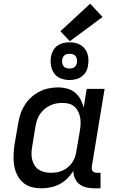

<svg xmlns="http://www.w3.org/2000/svg" viewBox="-20 -1011 640 1039"><path d="M204 8Q175 8 148.5 0.5Q122 -7 102.5 -25Q83 -43 71.5 -67.5Q60 -92 56 -119Q52 -146 53.5 -174.5Q55 -203 59 -231L78 -341Q82 -367 90 -392Q98 -417 112.5 -440.5Q127 -464 147.5 -483Q168 -502 192 -514.5Q216 -527 242 -532.5Q268 -538 294 -538Q319 -538 343.5 -531.5Q368 -525 386 -510Q404 -495 415.5 -474Q427 -453 433 -429L449 -530H546L477 -111Q476 -104 476.5 -97Q477 -90 481.5 -85Q486 -80 492.5 -78Q499 -76 506 -76H524V8H492Q470 8 449 3.5Q428 -1 411.5 -13Q395 -25 386 -44.5Q377 -64 377 -86Q377 -86 377 -86Q377 -86 377 -86Q363 -64 344 -45Q325 -26 301.5 -14Q278 -2 253 3Q228 8 204 8ZM255 -76Q271 -76 287 -78.5Q303 -81 318.5 -88Q334 -95 347.5 -106Q361 -117 370.5 -131Q380 -145 385.5 -160.5Q391 -176 393 -192L412 -302Q415 -320 416 -338.5Q417 -357 414 -374Q411 -391 403.5 -406.5Q396 -422 383.5 -433.5Q371 -445 354 -449.5Q337 -454 318 -454Q301 -454 284 -451Q267 -448 250.5 -440Q234 -432 220 -420Q206 -408 196 -393Q186 -378 180.5 -361Q175 -344 172 -327L154 -217Q151 -200 150.5 -182Q150 -164 154 -147.5Q158 -131 167 -116.5Q176 -102 189.5 -93Q203 -84 220 -80Q237 -76 255 -76ZM356 -578Q332 -578 309.5 -586.5Q287 -595 273.5 -613.5Q260 -632 256 -656Q252 -680 256 -705Q259 -722 267.5 -737.5Q276 -753 290.5 -763.5Q305 -774 322.5 -778Q340 -782 356 -782Q373 -782 388.5 -778.5Q404 -775 417 -767Q430 -759 439.5 -746.5Q449 -734 453.5 -719Q458 -704 458.5 -688Q459 -672 456 -655Q454 -638 445 -622.5Q436 -607 421.5 -596.5Q407 -586 390 -582Q373 -578 356 -578ZM356 -640Q363 -640 369.5 -641.5Q376 -643 382 -647Q388 -651 391.5 -657.5Q395 -664 396 -670Q398 -680 396.5 -689.5Q395 -699 389.5 -706.5Q384 -714 375 -717Q366 -720 356 -720Q350 -720 343 -718.5Q336 -717 330.5 -713Q325 -709 321.5 -702.5Q318 -696 317 -690Q315 -680 316.5 -670.5Q318 -661 323.5 -653.5Q329 -646 338 -643Q347 -640 356 -640ZM358 -788 307 -842 468 -991 535 -919Z"/></svg>

Font: Iosevka Curly Medium Extended
Style: Italic
Weight: 500
Width: 7
Italic angle: -9°
Monospace: yes
Designer: Belleve Invis
Foundry: Belleve Invis
Version: Version 11.1.0; ttfautohint (v1.8.3)